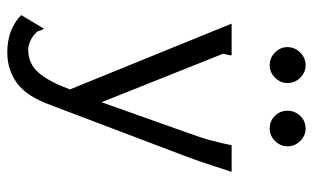

<svg xmlns="http://www.w3.org/2000/svg" viewBox="-190 -516 879 540"><g transform="rotate(90 250.0 -245.5)"><path d="M59 -425 46 -457H135Q135 -449 133 -443.5Q131 -438 131 -433Q131 -429 133 -427L267 -91L354 -336Q367 -371 375 -401.5Q383 -432 388 -457H463Q454 -431 443.5 -398Q433 -365 418 -325L294 2L275 52Q251 119 213.5 146.5Q176 174 127 174Q62 174 22 135L60 71Q63 74 65 80.5Q67 87 68 89Q68 89 72 93.5Q76 98 82.5 102.5Q89 107 99 111Q109 115 121 115Q150 115 172.5 97Q195 79 217 32L231 -2ZM198 -650Q213 -635 213 -614Q213 -594 198 -579Q183 -564 163 -564Q142 -564 127 -579Q112 -594 112 -614Q112 -634 127 -649.5Q142 -665 163 -665Q183 -665 198 -650ZM376 -650Q391 -635 391 -614Q391 -594 376 -579Q361 -564 341 -564Q320 -564 305.5 -578.5Q291 -593 291 -614Q291 -635 305.5 -650Q320 -665 341 -665Q361 -665 376 -650Z"/></g></svg>

Font: Inconsolata
Style: Regular
Weight: 400
Designer: Raph Levien, Kirill Tkachev
Foundry: Cyreal
Version: Version 1.013